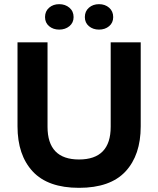

<svg xmlns="http://www.w3.org/2000/svg" viewBox="-20 -891 759 921"><path d="M655 -688V-285Q655 -147 582 -68.5Q509 10 359 10Q210 10 137 -68.5Q64 -147 64 -285V-688H208V-283Q208 -126 359 -126Q511 -126 511 -283V-688ZM196 -809Q196 -837 215.5 -854Q235 -871 264 -871Q293 -871 313 -854Q333 -837 333 -809Q333 -782 313 -765.5Q293 -749 264 -749Q235 -749 215.5 -765.5Q196 -782 196 -809ZM387 -809Q387 -837 406.5 -854Q426 -871 455 -871Q484 -871 503.5 -854Q523 -837 523 -809Q523 -782 503.5 -765.5Q484 -749 455 -749Q426 -749 406.5 -765.5Q387 -782 387 -809Z"/></svg>

Font: Roundo SemiBold
Style: Regular
Weight: 600
Designer: Namrata Goyal (Gurmukhi), Shiva Nallaperumal (Latin)
Foundry: Indian Type Foundry
Version: Version 1.000;PS 1.0;hotconv 1.0.88;makeotf.lib2.5.647800